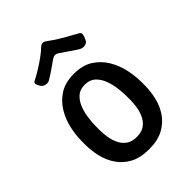

<svg xmlns="http://www.w3.org/2000/svg" viewBox="-213 -825 936 936"><g transform="rotate(-45 255.0 -357.0)"><path d="M460 -225Q460 -186 450.5 -144.5Q441 -103 417.5 -68Q394 -33 354.5 -11.5Q315 10 255 10Q195 10 155.5 -11.5Q116 -33 92.5 -68Q69 -103 59.5 -144.5Q50 -186 50 -225V-250Q50 -289 59.5 -334Q69 -379 92.5 -419Q116 -459 155.5 -484.5Q195 -510 255 -510Q315 -510 354.5 -484.5Q394 -459 417.5 -419Q441 -379 450.5 -334Q460 -289 460 -250ZM360 -250Q360 -276 356 -307.5Q352 -339 341 -368Q330 -397 309.5 -416Q289 -435 255 -435Q221 -435 200.5 -416Q180 -397 169 -368Q158 -339 154 -307.5Q150 -276 150 -250V-225Q150 -203 154 -177.5Q158 -152 169 -128.5Q180 -105 200.5 -90Q221 -75 255 -75Q289 -75 309.5 -90Q330 -105 341 -128.5Q352 -152 356 -177.5Q360 -203 360 -225ZM414 -631Q425 -625 421 -609.5Q417 -594 410 -583V-582Q406 -575 397 -571.5Q388 -568 378.5 -569Q369 -570 362 -574Q337 -589 317 -603.5Q297 -618 274 -633Q255 -646 236 -633Q214 -618 193.5 -603.5Q173 -589 148 -574Q138 -567 122.5 -569.5Q107 -572 100 -582L99 -583Q92 -594 88.5 -604.5Q85 -615 96 -621Q118 -632 144 -648Q170 -664 195 -682Q220 -700 236 -716Q245 -724 254.5 -724Q264 -724 274 -716Q306 -692 344 -670Q382 -648 414 -631Z"/></g></svg>

Font: Winky Sans
Style: Regular
Weight: 400
Designer: Simon Atzbach
Foundry: typofactur
Version: Version 1.205